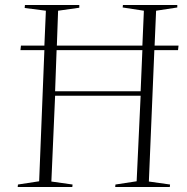

<svg xmlns="http://www.w3.org/2000/svg" viewBox="-20 -750 749 770"><path d="M51 0 52 -10 137 -23 158 -549H62L64 -567H158L164 -707L79 -718L80 -730H298V-719L213 -707L208 -567H551L557 -707L472 -720L473 -730H691V-720L606 -707L600 -567H696L694 -549H599L577 -22L662 -10L661 0H442L443 -10L528 -23L544 -366H201L186 -22L271 -10L270 0ZM201 -384H544L551 -549H207Z"/></svg>

Font: Literata 72pt ExtraLight
Style: Italic
Weight: 200
Italic angle: -2°
Designer: Latin by Veronika Burian and Jose Scaglione. Greek by Irene Vlachou. Cyrillic by Vera Evstafieva
Foundry: TypeTogether
Version: Version 3.002